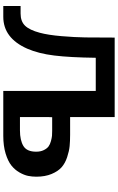

<svg xmlns="http://www.w3.org/2000/svg" viewBox="211 -946 735 1198"><g transform="rotate(90 579.0 -347.5)"><path d="M18 0V-108H65Q114 -108 141 -136Q168 -164 185 -228Q199 -280 206 -362.5Q213 -445 214 -512Q215 -579 215 -695H711V-417H821Q861 -417 892 -414Q923 -411 961 -398.5Q999 -386 1024 -364Q1049 -342 1066 -301.5Q1083 -261 1083 -206Q1083 -180 1078 -155Q1073 -130 1056.5 -101Q1040 -72 1013 -50.5Q986 -29 938.5 -14.5Q891 0 828 0H548V-577H341Q339 -417 327 -318.5Q315 -220 284 -149Q218 0 85 0ZM711 -104H794Q856 -104 891.5 -125.5Q927 -147 927 -205Q927 -233 917 -253Q907 -273 894 -282.5Q881 -292 860.5 -297.5Q840 -303 827.5 -304Q815 -305 797 -305H712Q712 -301 711.5 -293.5Q711 -286 711 -282Z"/></g></svg>

Font: Coval
Style: Black
Weight: 1000
Foundry: Context Ltd
Version: Version 001.000